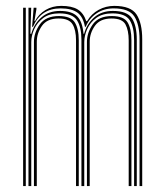

<svg xmlns="http://www.w3.org/2000/svg" viewBox="-20 -626 554 646"><path d="M449.5 0V-492.8Q449.5 -543.5 432 -570.6Q414.5 -597.8 362.2 -597.8Q329.5 -597.8 304.5 -580.8Q279.5 -563.8 268.5 -535.8H265.8Q259.8 -569.5 240.4 -583.6Q221 -597.8 183.8 -597.8Q117.2 -597.8 91 -535.8H88L93.2 -600H102.5V-595L95.8 -555H97.8Q110 -578.5 133.2 -592.4Q156.5 -606.2 185.8 -606.2Q221.5 -606.2 241.1 -594.4Q260.8 -582.5 270.2 -555H273Q287.5 -579.5 311.9 -592.9Q336.2 -606.2 364.2 -606.2Q420.5 -606.2 439.5 -577.1Q458.5 -548 458.5 -494V0ZM57.8 0V-600H66.8V0ZM75.8 0V-600H85L82.2 -512.2H85.2Q94.5 -545.8 119.4 -567.5Q144.2 -589.2 182 -589.2Q221.5 -589.2 239.5 -571.2Q257.5 -553.2 261 -512.2H263Q272 -545.8 297.1 -567.6Q322.2 -589.5 360 -589.2Q408 -589.2 424.1 -564.2Q440.2 -539.2 440.2 -492.5V0H431.2V-491.8Q431.2 -534.8 416.5 -557.9Q401.8 -581 357.8 -581Q325 -581 304.1 -565.8Q283.2 -550.5 273.4 -528.1Q263.5 -505.8 263.5 -484.5V0H254V-491.8Q254 -534.8 238.9 -557.9Q223.8 -581 179.5 -581Q146.8 -581 126 -565.8Q105.2 -550.5 95.2 -528.1Q85.2 -505.8 85.2 -484.5V0ZM94.2 0V-485.2Q94.2 -516 114.1 -544Q134 -572 178.2 -572Q217.8 -572 231.4 -551Q245 -530 245 -490.5V0H235.8V-490Q235.8 -525.5 223.9 -544.6Q212 -563.8 177.2 -563.8Q138.5 -563.8 121.1 -539Q103.8 -514.2 103.8 -485.5V0ZM272.5 0V-485Q272.5 -516 292.2 -544Q312 -572 356.2 -572Q396 -572 409.1 -551Q422.2 -530 422.2 -490.5V0H413V-490Q413 -524 402.1 -543.9Q391.2 -563.8 355.2 -563.8Q316.8 -563.8 299.2 -539Q281.8 -514.2 281.8 -485.5V0Z"/></svg>

Font: Big Shoulders Inline Display Light
Style: Regular
Weight: 300
Designer: Patric King
Foundry: XO Type Co
Version: Version 1.000